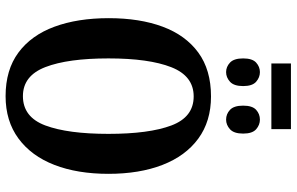

<svg xmlns="http://www.w3.org/2000/svg" viewBox="-207 -844 1061 687"><g transform="rotate(90 323.5 -500.5)"><path d="M207 -941V-1011H442V-941ZM238 -779Q219 -779 204 -793Q189 -807 189 -840Q189 -873 204 -886.5Q219 -900 238 -900Q257 -900 272.5 -886.5Q288 -873 288 -840Q288 -807 272.5 -793Q257 -779 238 -779ZM408 -779Q388 -779 373 -793Q358 -807 358 -840Q358 -873 373 -886.5Q388 -900 408 -900Q427 -900 442.5 -886.5Q458 -873 458 -840Q458 -807 442.5 -793Q427 -779 408 -779ZM324 10Q230 10 168 -36Q106 -82 75.5 -165Q45 -248 45 -359Q45 -470 75.5 -552Q106 -634 168 -679.5Q230 -725 325 -725Q414 -725 476 -679.5Q538 -634 570 -551.5Q602 -469 602 -358Q602 -247 570 -164.5Q538 -82 475.5 -36Q413 10 324 10ZM324 -52Q399 -52 429 -132.5Q459 -213 459 -358Q459 -503 429 -583Q399 -663 325 -663Q252 -663 220.5 -583Q189 -503 189 -358Q189 -213 220 -132.5Q251 -52 324 -52Z"/></g></svg>

Font: Noto Serif ExtraCondensed
Style: Bold
Weight: 700
Width: 2
Designer: Monotype Design Team
Foundry: Monotype Imaging Inc.
Version: Version 2.014; ttfautohint (v1.8.4.7-5d5b)